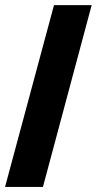

<svg xmlns="http://www.w3.org/2000/svg" viewBox="-20 -742 384 762"><path d="M343.8 -721.7H194.3L0 0H150.4Z"/></svg>

Font: FreeUniversal
Style: BoldItalic
Weight: 700
Italic angle: -11°
Version: Version 1.001